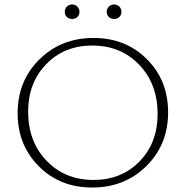

<svg xmlns="http://www.w3.org/2000/svg" viewBox="-20 -834 832 860"><path d="M326.5 -758Q317 -749 303 -749Q289 -749 279.5 -758Q270 -767 270 -781Q270 -795 279.5 -804.5Q289 -814 303 -814Q317 -814 326.5 -804.5Q336 -795 336 -781Q336 -767 326.5 -758ZM514.5 -758Q505 -749 491 -749Q477 -749 467.5 -758Q458 -767 458 -781Q458 -795 467.5 -804.5Q477 -814 491 -814Q505 -814 514.5 -804.5Q524 -795 524 -781Q524 -767 514.5 -758ZM393 6Q249 6 154 -89Q59 -184 59 -327Q59 -472 156.5 -568Q254 -664 399 -664Q543 -664 638 -569Q733 -474 733 -331Q733 -186 635.5 -90Q538 6 393 6ZM399 -28Q524 -28 605 -111Q686 -194 686 -324Q686 -458 603.5 -544Q521 -630 393 -630Q268 -630 187 -546.5Q106 -463 106 -334Q106 -200 188.5 -114Q271 -28 399 -28Z"/></svg>

Font: EauTestText Light
Style: Regular
Weight: 300
Designer: Christian Thalmann (Catharsis Fonts)
Version: Version 0.001;PS 000.001;hotconv 1.0.88;makeotf.lib2.5.64775